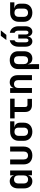

<svg xmlns="http://www.w3.org/2000/svg" viewBox="1897 -2722 1005 4840"><g transform="rotate(-90 2400.0 -302.5)"><path d="M250 10C327 10 380 -30 400 -99H401V0H523V-550H398L402 -451H400C380 -520 326 -560 250 -560C142 -560 70 -478 70 -349V-200C70 -72 143 10 250 10ZM297 -98C233 -98 195 -137 195 -206V-344C195 -413 233 -452 297 -452C361 -452 398 -411 398 -341V-209C398 -139 361 -98 297 -98Z M900 10C1038 10 1125 -73 1125 -208V-550H1000V-209C1000 -139 962 -99 900 -99C837 -99 800 -139 800 -209V-550H675V-208C675 -73 760 10 900 10Z M1499 10C1638 10 1727 -76 1727 -206V-299C1727 -376 1685 -428 1614 -440V-443H1761V-550H1499C1360 -550 1270 -464 1270 -334V-206C1270 -76 1360 10 1499 10ZM1499 -99C1433 -99 1395 -139 1395 -206V-334C1395 -401 1433 -441 1499 -441C1564 -441 1602 -409 1602 -334V-206C1602 -139 1564 -99 1499 -99Z M2165 0H2327V-113H2174C2142 -113 2123 -136 2123 -168V-437H2332V-550H1835V-437H1997V-165C1997 -63 2062 0 2165 0Z M2477 0H2602V-344C2602 -413 2640 -452 2702 -452C2763 -452 2800 -414 2800 -346V0H2925V-361C2925 -482 2855 -560 2747 -560C2667 -560 2612 -517 2599 -447V-550H2477Z M3078 180H3203V26L3199 -105H3202C3213 -33 3266 10 3347 10C3458 10 3528 -72 3528 -201V-350C3528 -478 3440 -560 3303 -560C3166 -560 3078 -478 3078 -350ZM3303 -98C3240 -98 3203 -138 3203 -206V-344C3203 -413 3238 -452 3303 -452C3367 -452 3402 -413 3402 -344V-206C3402 -137 3367 -98 3303 -98Z M3811 -645H3940L4054 -785H3916ZM3777 10C3847 10 3896 -40 3900 -116C3902 -42 3950 10 4021 10C4103 10 4158 -59 4158 -163V-340C4158 -459 4094 -542 3993 -558V-437C4027 -429 4047 -392 4047 -343V-154C4047 -113 4028 -88 3998 -88C3968 -88 3951 -113 3951 -154V-345H3849V-154C3849 -113 3832 -88 3802 -88C3772 -88 3753 -113 3753 -154V-343C3753 -394 3772 -431 3805 -439V-560C3706 -544 3642 -460 3642 -340V-163C3642 -59 3696 10 3777 10Z M4499 10C4638 10 4727 -76 4727 -206V-299C4727 -376 4685 -428 4614 -440V-443H4761V-550H4499C4360 -550 4270 -464 4270 -334V-206C4270 -76 4360 10 4499 10ZM4499 -99C4433 -99 4395 -139 4395 -206V-334C4395 -401 4433 -441 4499 -441C4564 -441 4602 -409 4602 -334V-206C4602 -139 4564 -99 4499 -99Z"/></g></svg>

Font: JetBrains Mono
Style: Bold
Weight: 558
Monospace: yes
Designer: Philipp Nurullin, Konstantin Bulenkov
Foundry: JetBrains
Version: Version 2.305